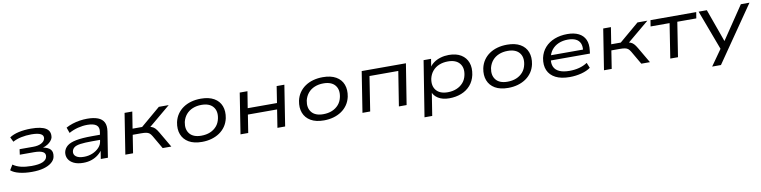

<svg xmlns="http://www.w3.org/2000/svg" viewBox="-14 -1299 9035 2279"><g transform="rotate(-10 4504.0 -159.5)"><path d="M273 9Q188 9 121.5 -7.5Q55 -24 20 -55L58 -117Q98 -88 153 -74.5Q208 -61 280 -61Q369 -61 414.5 -81Q460 -101 468 -138Q477 -179 443 -198Q409 -217 336 -217H165L174 -282H338Q398 -282 436 -302Q474 -322 482 -355Q490 -393 454.5 -412Q419 -431 341 -431Q276 -431 217.5 -418.5Q159 -406 117 -382L89 -439Q133 -469 200.5 -484Q268 -499 348 -499Q474 -499 529.5 -462.5Q585 -426 571 -351Q566 -333 549.5 -313Q533 -293 507.5 -277Q482 -261 448 -251L447 -253Q512 -242 539.5 -211Q567 -180 555 -122Q547 -84 510.5 -54Q474 -24 414.5 -7.5Q355 9 273 9Z M892 9Q824 9 778.5 -13Q733 -35 713 -72Q693 -109 701 -154Q711 -198 746.5 -227Q782 -256 854.5 -270.5Q927 -285 1049 -285H1161L1152 -225H1037Q947 -225 895.5 -217.5Q844 -210 821.5 -192.5Q799 -175 793 -148Q785 -109 816 -84.5Q847 -60 912 -60Q967 -60 1014 -79.5Q1061 -99 1093 -132.5Q1125 -166 1131 -208L1148 -316Q1158 -374 1124 -400.5Q1090 -427 1015 -427Q959 -427 901.5 -412.5Q844 -398 792 -369L768 -437Q804 -457 847 -471Q890 -485 936 -492Q982 -499 1025 -499Q1103 -499 1154 -479.5Q1205 -460 1226.5 -418.5Q1248 -377 1238 -310L1189 0H1103L1121 -113L1131 -114Q1109 -79 1074 -51Q1039 -23 993.5 -7Q948 9 892 9Z M1399 0 1476 -490H1569L1537 -289H1652L1889 -490H2008L1722 -251L1707 -279Q1743 -276 1765 -268Q1787 -260 1804.5 -242Q1822 -224 1843 -188L1953 0H1849L1756 -160Q1741 -185 1726.5 -196.5Q1712 -208 1689 -212.5Q1666 -217 1627 -217H1526L1492 0Z M2323 9Q2226 9 2164.5 -27Q2103 -63 2078.5 -126.5Q2054 -190 2070 -272Q2082 -327 2111 -369Q2140 -411 2182.5 -440Q2225 -469 2279 -484Q2333 -499 2396 -499Q2492 -499 2554 -463.5Q2616 -428 2640 -364.5Q2664 -301 2648 -219Q2636 -164 2607 -122Q2578 -80 2535.5 -51Q2493 -22 2439 -6.5Q2385 9 2323 9ZM2327 -65Q2387 -65 2434 -84.5Q2481 -104 2513 -141Q2545 -178 2556 -232Q2574 -319 2530 -372Q2486 -425 2390 -425Q2332 -425 2284.5 -405.5Q2237 -386 2205.5 -349Q2174 -312 2161 -259Q2144 -172 2187.5 -118.5Q2231 -65 2327 -65Z M2787 0 2864 -490H2957L2925 -291H3278L3309 -490H3402L3325 0H3232L3266 -216H2914L2880 0Z M3793 9Q3696 9 3634.5 -27Q3573 -63 3548.5 -126.5Q3524 -190 3540 -272Q3552 -327 3581 -369Q3610 -411 3652.5 -440Q3695 -469 3749 -484Q3803 -499 3866 -499Q3962 -499 4024 -463.5Q4086 -428 4110 -364.5Q4134 -301 4118 -219Q4106 -164 4077 -122Q4048 -80 4005.5 -51Q3963 -22 3909 -6.5Q3855 9 3793 9ZM3797 -65Q3857 -65 3904 -84.5Q3951 -104 3983 -141Q4015 -178 4026 -232Q4044 -319 4000 -372Q3956 -425 3860 -425Q3802 -425 3754.5 -405.5Q3707 -386 3675.5 -349Q3644 -312 3631 -259Q3614 -172 3657.5 -118.5Q3701 -65 3797 -65Z M4257 0 4334 -490H4867L4789 0H4696L4762 -416H4415L4350 0Z M4973 180 5080 -490H5170L5152 -376H5141Q5162 -416 5199.5 -443.5Q5237 -471 5285 -485Q5333 -499 5384 -499Q5474 -499 5532 -463Q5590 -427 5613 -364Q5636 -301 5619 -217Q5603 -144 5559 -93.5Q5515 -43 5449 -17Q5383 9 5303 9Q5223 9 5170 -24Q5117 -57 5103 -109L5112 -110L5066 180ZM5298 -65Q5356 -65 5403.5 -84.5Q5451 -104 5483.5 -141Q5516 -178 5527 -232Q5545 -319 5500.5 -372Q5456 -425 5361 -425Q5303 -425 5256 -406Q5209 -387 5177 -350Q5145 -313 5132 -259Q5115 -172 5159 -118.5Q5203 -65 5298 -65Z M6014 9Q5917 9 5855.5 -27Q5794 -63 5769.5 -126.5Q5745 -190 5761 -272Q5773 -327 5802 -369Q5831 -411 5873.5 -440Q5916 -469 5970 -484Q6024 -499 6087 -499Q6183 -499 6245 -463.5Q6307 -428 6331 -364.5Q6355 -301 6339 -219Q6327 -164 6298 -122Q6269 -80 6226.5 -51Q6184 -22 6130 -6.5Q6076 9 6014 9ZM6018 -65Q6078 -65 6125 -84.5Q6172 -104 6204 -141Q6236 -178 6247 -232Q6265 -319 6221 -372Q6177 -425 6081 -425Q6023 -425 5975.5 -405.5Q5928 -386 5896.5 -349Q5865 -312 5852 -259Q5835 -172 5878.5 -118.5Q5922 -65 6018 -65Z M6755 9Q6652 9 6585.5 -25Q6519 -59 6492 -121.5Q6465 -184 6481 -269Q6497 -342 6543 -393.5Q6589 -445 6658.5 -472Q6728 -499 6813 -499Q6894 -499 6949 -471.5Q7004 -444 7028.5 -390.5Q7053 -337 7042 -256L7038 -224H6544L6553 -285H6988L6963 -267Q6972 -323 6956 -360Q6940 -397 6902.5 -415Q6865 -433 6808 -433Q6746 -433 6696 -411.5Q6646 -390 6613.5 -349.5Q6581 -309 6571 -251L6570 -246Q6560 -187 6578.5 -146.5Q6597 -106 6644 -85Q6691 -64 6766 -64Q6827 -64 6881 -78Q6935 -92 6981 -122L7007 -58Q6963 -26 6895.5 -8.5Q6828 9 6755 9Z M7168 0 7245 -490H7338L7306 -289H7421L7658 -490H7777L7491 -251L7476 -279Q7512 -276 7534 -268Q7556 -260 7573.5 -242Q7591 -224 7612 -188L7722 0H7618L7525 -160Q7510 -185 7495.5 -196.5Q7481 -208 7458 -212.5Q7435 -217 7396 -217H7295L7261 0Z M7967 0 8032 -416H7803L7815 -490H8366L8354 -416H8125L8060 0Z M8440 180 8583 -23 8588 26 8395 -490H8494L8642 -78H8626L8904 -490H9008L8546 180Z"/></g></svg>

Font: Nunito Sans 10pt Expanded
Style: Italic
Weight: 400
Width: 7
Italic angle: -9°
Designer: Vernon Adams
Foundry: Vernon Adams
Version: Version 3.101;gftools[0.9.27]